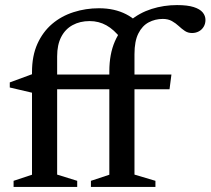

<svg xmlns="http://www.w3.org/2000/svg" viewBox="-20 -736 829 756"><path d="M284 0H33.5V-24L106 -48V-452Q106 -516 127.2 -563.2Q148.5 -610.5 185.2 -641.8Q222 -673 269.8 -688.2Q317.5 -703.5 369.5 -703.5Q401 -703.5 427.5 -697.5Q454 -691.5 476.5 -680Q499 -668.5 517.5 -651.5L456.5 -584Q429 -619.5 399 -636.2Q369 -653 333 -653Q295 -653 266 -637.2Q237 -621.5 221 -590.5Q205 -559.5 205 -514V-48.5L284 -24ZM647.5 -384.5H129.5L106 -371L18.5 -391.5V-411.5L113.5 -446.5L153 -442.5H655ZM509.5 -48.5 592 -24V0H338V-24L410.5 -48V-454.5Q410.5 -523 432.2 -572.8Q454 -622.5 491.5 -654Q529 -685.5 577 -700.8Q625 -716 677 -716Q718 -716 742.5 -708.2Q767 -700.5 778 -687.2Q789 -674 789 -657.5Q789 -642.5 782 -630.8Q775 -619 763 -612.5Q751 -606 736 -606Q720 -606 707.8 -614.2Q695.5 -622.5 683.8 -633.5Q672 -644.5 657 -653Q642 -661.5 621 -661.5Q591 -661.5 565.5 -648Q540 -634.5 524.8 -604.2Q509.5 -574 509.5 -522.5Z"/></svg>

Font: Newsreader 16pt Medium
Style: Regular
Weight: 500
Designer: Hugues Gentile
Foundry: Production Type
Version: Version 1.003